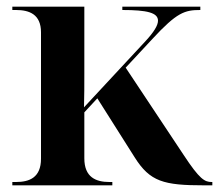

<svg xmlns="http://www.w3.org/2000/svg" viewBox="-20 -556 657 576"><path d="M17 0H317V-10H308C268 -10 233 -24 233 -81V-219L272 -261L384 -84C430 -11 471 0 592 0H617V-10H615C594 -10 579 -18 531 -91L357 -353L437 -439C511 -519 534 -526 581 -526V-536H347V-526C421 -526 454 -518 454 -494C454 -480 442 -460 416 -432L232 -234C233 -268 233 -301 233 -335V-536H17V-526H28C68 -526 103 -513 103 -459V-80C103 -23 68 -10 28 -10H17Z"/></svg>

Font: Noto Serif Display SemiBold
Style: Regular
Weight: 600
Designer: Monotype Design Team
Foundry: Monotype Imaging Inc.
Version: Version 2.009